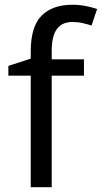

<svg xmlns="http://www.w3.org/2000/svg" viewBox="-20 -785 427 805"><path d="M332 -467.8H196.8V0H108.9V-467.8H15.1V-508.8L108.9 -539.1V-569.8Q108.9 -673.8 154.5 -719.5Q200.2 -765.1 283.2 -765.1Q314 -765.1 341.1 -759.5Q368.2 -753.9 387.2 -747.1L363.8 -678.2Q348.1 -683.1 327.1 -688Q306.2 -692.9 284.2 -692.9Q240.2 -692.9 218.5 -663.3Q196.8 -633.8 196.8 -570.8V-536.1H332Z"/></svg>

Font: Defago Noto Sans
Style: Regular
Weight: 400
Designer: John M. Durdin
Foundry: Lao IT Dev Co., Ltd.
Version: Version 1.000 2007 initial release